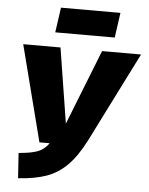

<svg xmlns="http://www.w3.org/2000/svg" viewBox="-61 -957 794 1026"><g transform="rotate(5 336.0 -444.0)"><path d="M432 -218Q387 -129 338 -79.5Q289 -30 227.5 -8Q166 14 75 20L66 -115Q132 -120 167.5 -133.5Q203 -147 227 -181H172L40 -696H240L304 -293L463 -696H672ZM205 -774 224 -908H543L524 -774Z"/></g></svg>

Font: FiraGO Heavy
Style: Italic
Weight: 900
Italic angle: -8°
Designer: bBox Type GmbH
Foundry: bBox Type GmbH
Version: Version 1.001